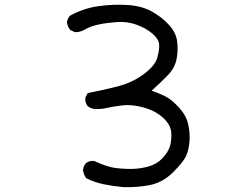

<svg xmlns="http://www.w3.org/2000/svg" viewBox="-20 -767 1040 803"><path d="M495.1 15.6Q454.1 11.7 415 3.9Q376 -3.9 340.8 -21.5Q329.1 -37.1 327.1 -56.6Q329.1 -72.3 338.9 -84Q352.5 -95.7 374 -93.8Q424.8 -70.3 457 -65.4Q489.3 -60.5 526.4 -60.5Q563.5 -60.5 599.6 -70.3Q635.7 -80.1 659.2 -105Q682.6 -129.9 690.4 -154.3Q698.2 -178.7 696.3 -211.9Q694.3 -245.1 662.1 -274.4Q629.9 -303.7 581.1 -317.4Q532.2 -331.1 491.2 -326.2Q450.2 -321.3 425.8 -315.4Q401.4 -309.6 374 -311.5Q358.4 -313.5 346.7 -323.2Q335 -336.9 336.9 -358.4L346.7 -377.9Q409.2 -389.6 470.7 -405.3Q532.2 -420.9 580.1 -456.1Q627.9 -491.2 637.7 -525.4Q647.5 -559.6 645.5 -582Q643.6 -604.5 616.2 -627.4Q588.9 -650.4 549.8 -664.1Q510.7 -677.7 469.7 -674.8Q428.7 -671.9 394.5 -665Q360.4 -658.2 336.9 -644.5Q313.5 -630.9 292 -632.8L272.5 -642.6Q262.7 -656.2 259.8 -673.8Q262.7 -689.5 272.5 -701.2Q329.1 -732.4 391.6 -741.2Q454.1 -750 513.7 -746.1Q573.2 -742.2 615.2 -718.8Q657.2 -695.3 686.5 -663.1Q715.8 -630.9 720.7 -595.2Q725.6 -559.6 718.8 -521.5Q711.9 -483.4 682.6 -453.1Q653.3 -422.9 614.3 -387.7Q643.6 -377.9 670.9 -364.3Q698.2 -350.6 728.5 -317.4Q758.8 -284.2 767.1 -247.1Q775.4 -210 772.5 -174.8Q769.5 -139.6 758.3 -114.7Q747.1 -89.8 704.1 -46.9Q661.1 -3.9 607.4 6.8Q553.7 17.6 495.1 15.6Z"/></svg>

Font: NaikaiFont
Style: Regular
Weight: 400
Version: Version 1.67